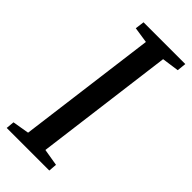

<svg xmlns="http://www.w3.org/2000/svg" viewBox="-239 -787 832 832"><g transform="rotate(45 176.5 -371.5)"><path d="M1.5 0 5 -38 81.5 -51 164.5 -690 91.5 -701 97 -743H353L348.5 -701L270 -690L187.5 -51L265.5 -38L262.5 0Z"/></g></svg>

Font: Merriweather 28pt
Style: Italic
Weight: 400
Italic angle: -7.8°
Version: Version 2.101